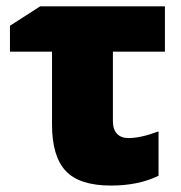

<svg xmlns="http://www.w3.org/2000/svg" viewBox="-20 -573 569 602"><path d="M334 -411.1V-192.9Q334 -167.5 346.7 -153.8Q359.4 -140.1 382.8 -140.1Q421.4 -140.1 477.1 -161.1V-22Q414.6 8.8 328.1 8.8Q228.5 8.8 185.8 -37.4Q143.1 -83.5 143.1 -182.1V-411.1H11.2V-492.2L106 -553.2H497.1V-411.1Z"/></svg>

Font: Open Sans ExtBd
Style: Bold
Weight: 800
Foundry: Ascender Corporation
Version: Version 1.10